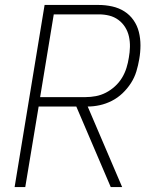

<svg xmlns="http://www.w3.org/2000/svg" viewBox="-20 -755 640 775"><path d="M427 0 288 -325H136L82 0H39L160 -735H378Q406 -735 433 -729Q460 -723 482 -709Q504 -695 519 -673.5Q534 -652 540.5 -626Q547 -600 547 -572Q547 -544 542 -516Q538 -492 530.5 -467Q523 -442 508.5 -419.5Q494 -397 474.5 -378.5Q455 -360 431.5 -348Q408 -336 383 -330.5Q358 -325 334 -325L473 0ZM142 -363H325Q346 -363 367 -367Q388 -371 407.5 -381Q427 -391 444 -406.5Q461 -422 472.5 -441Q484 -460 490.5 -481Q497 -502 500 -522Q504 -544 504.5 -565.5Q505 -587 500.5 -607.5Q496 -628 485 -645.5Q474 -663 457.5 -675Q441 -687 421 -692Q401 -697 379 -697H197Z"/></svg>

Font: Iosevka Extralight Extended
Style: Italic
Weight: 200
Width: 7
Italic angle: -9°
Monospace: yes
Designer: Belleve Invis
Foundry: Belleve Invis
Version: Version 32.5.0; ttfautohint (v1.8.4)